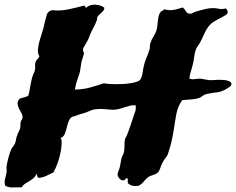

<svg xmlns="http://www.w3.org/2000/svg" viewBox="-51 -761 1025 834"><path d="M402.3 -727.5Q402.3 -720.7 398.4 -715.3Q394.5 -710 389.6 -705.6Q384.8 -701.2 379.4 -696.3Q374 -691.4 371.1 -685.5Q370.1 -683.6 370.6 -679.2Q371.1 -674.8 369.1 -671.9Q364.3 -658.2 355.5 -642.1Q346.7 -626 339.8 -609.4Q336.9 -601.6 333.5 -593.3Q330.1 -585 325.2 -577.1Q321.3 -569.3 315.9 -561Q310.5 -552.7 309.6 -546.9Q308.6 -542 311 -537.6Q313.5 -533.2 313.5 -528.3Q311.5 -518.6 307.6 -507.8Q303.7 -497.1 301.8 -486.3Q299.8 -473.6 298.3 -462.4Q296.9 -451.2 293.9 -441.4Q289.1 -427.7 283.2 -409.7Q277.3 -391.6 274.4 -372.1Q308.6 -372.1 340.3 -380.9Q372.1 -389.6 400.4 -399.4Q407.2 -397.5 420.9 -396.5Q434.6 -395.5 449.7 -395.5Q464.8 -395.5 480.5 -396Q496.1 -396.5 507.8 -398.4Q519.5 -399.4 536.1 -403.8Q552.7 -408.2 557.6 -414.1Q565.4 -424.8 568.4 -445.3Q571.3 -465.8 576.2 -484.4Q581.1 -501 587.9 -516.6Q594.7 -532.2 598.6 -546.9Q600.6 -552.7 600.1 -559.1Q599.6 -565.4 601.6 -571.3Q606.4 -587.9 616.2 -603.5Q626 -619.1 628.9 -629.9Q631.8 -640.6 632.8 -652.3Q633.8 -664.1 635.3 -674.8Q636.7 -685.5 639.2 -694.8Q641.6 -704.1 648.4 -710.9Q652.3 -712.9 655.8 -715.3Q659.2 -717.8 663.1 -720.7Q675.8 -716.8 685.5 -716.8Q695.3 -716.8 704.6 -718.3Q713.9 -719.7 722.7 -722.7Q731.4 -725.6 743.2 -728.5Q752 -720.7 756.8 -711.4Q761.7 -702.1 775.4 -701.2Q781.2 -701.2 787.1 -705.1Q793 -709 800.8 -710.9Q814.5 -714.8 834.5 -720.2Q854.5 -725.6 869.1 -725.6Q885.7 -726.6 899.4 -723.1Q913.1 -719.7 929.7 -724.6Q933.6 -720.7 936.5 -715.8Q939.5 -710.9 936.5 -701.2Q926.8 -693.4 916.5 -688Q906.2 -682.6 896 -677.2Q885.7 -671.9 876.5 -666Q867.2 -660.2 859.4 -651.4Q845.7 -635.7 836.4 -614.3Q827.1 -592.8 816.4 -573.2Q812.5 -566.4 807.6 -560.1Q802.7 -553.7 800.8 -548.8Q794.9 -534.2 793 -517.1Q791 -500 787.1 -483.4Q783.2 -466.8 778.3 -451.7Q773.4 -436.5 771.5 -419.9Q784.2 -415 795.9 -417.5Q807.6 -419.9 823.2 -418.9Q831.1 -418 838.9 -416Q846.7 -414.1 856.4 -413.1Q871.1 -412.1 882.8 -413.6Q894.5 -415 908.2 -414.1Q913.1 -414.1 920.9 -413.6Q928.7 -413.1 936 -411.1Q943.4 -409.2 948.7 -405.8Q954.1 -402.3 954.1 -396.5Q955.1 -388.7 941.9 -380.4Q928.7 -372.1 919.9 -368.2Q903.3 -360.4 888.2 -359.4Q873 -358.4 851.6 -353.5Q837.9 -351.6 827.6 -343.3Q817.4 -335 800.8 -332Q784.2 -329.1 772.5 -328.6Q760.7 -328.1 741.2 -326.2Q721.7 -300.8 715.3 -267.1Q709 -233.4 704.1 -199.2Q700.2 -173.8 694.3 -147.9Q688.5 -122.1 680.7 -99.6Q677.7 -86.9 669.4 -76.7Q661.1 -66.4 653.3 -51.8Q648.4 -41 645 -30.3Q641.6 -19.5 635.7 -12.7Q627.9 -4.9 614.3 -1Q600.6 2.9 591.8 8.8Q580.1 18.6 572.8 28.3Q565.4 38.1 551.8 45.9Q542 46.9 535.6 46.9Q529.3 46.9 524.4 45.9Q519.5 44.9 515.1 42.5Q510.7 40 504.9 35.2Q502.9 29.3 503.9 24.9Q504.9 20.5 502.9 13.7Q497.1 11.7 493.7 17.1Q490.2 22.5 482.4 22.5Q474.6 22.5 466.8 13.2Q459 3.9 460 -4.9Q460.9 -11.7 464.8 -21Q468.8 -30.3 470.7 -41Q472.7 -49.8 474.1 -60.1Q475.6 -70.3 478.5 -79.1Q480.5 -84 483.4 -88.9Q486.3 -93.8 487.3 -99.6Q490.2 -115.2 489.7 -129.4Q489.3 -143.6 492.2 -157.2Q494.1 -162.1 496.6 -166Q499 -169.9 501 -174.8Q506.8 -191.4 512.7 -207Q518.6 -222.7 523.4 -238.3Q528.3 -254.9 534.7 -271.5Q541 -288.1 538.1 -303.7Q525.4 -304.7 513.7 -301.8Q502 -298.8 490.2 -294.9Q478.5 -291 465.8 -287.6Q453.1 -284.2 439.5 -284.2Q433.6 -284.2 423.3 -285.2Q413.1 -286.1 401.4 -287.1Q389.6 -288.1 378.4 -287.6Q367.2 -287.1 360.4 -286.1Q348.6 -284.2 336.4 -278.3Q324.2 -272.5 310.5 -268.6Q296.9 -265.6 285.6 -260.7Q274.4 -255.9 262.7 -253.9Q252 -247.1 247.1 -233.9Q242.2 -220.7 238.8 -206.1Q235.4 -191.4 230 -178.7Q224.6 -166 211.9 -161.1Q217.8 -155.3 216.8 -137.2Q215.8 -119.1 212.9 -103.5Q208 -77.1 199.7 -53.7Q191.4 -30.3 180.7 -11.7Q165 -4.9 150.9 2.4Q136.7 9.8 117.2 11.7Q112.3 9.8 110.8 4.4Q109.4 -1 108.4 -6.8Q103.5 4.9 95.2 12.2Q86.9 19.5 77.1 25.4Q67.4 31.2 58.1 37.1Q48.8 43 43 52.7Q20.5 52.7 3.9 53.2Q-12.7 53.7 -28.3 45.9Q-33.2 30.3 -28.8 15.1Q-24.4 0 -22.5 -13.7Q-21.5 -20.5 -22.5 -26.4Q-23.4 -32.2 -22.5 -38.1Q-20.5 -52.7 -15.1 -73.7Q-9.8 -94.7 -2.9 -110.4Q0 -118.2 4.9 -123.5Q9.8 -128.9 13.7 -136.7Q17.6 -146.5 18.6 -155.3Q19.5 -164.1 23.4 -171.9Q25.4 -180.7 29.8 -188Q34.2 -195.3 36.1 -203.1Q38.1 -210 37.6 -216.8Q37.1 -223.6 39.1 -231.4Q40 -236.3 43 -240.2Q45.9 -244.1 46.9 -249Q47.9 -259.8 42 -270Q36.1 -280.3 31.2 -290Q26.4 -299.8 25.4 -310.5Q24.4 -321.3 35.2 -333Q44.9 -335.9 55.2 -338.4Q65.4 -340.8 72.3 -345.7Q77.1 -365.2 80.1 -383.8Q83 -402.3 87.9 -420.9Q89.8 -430.7 94.2 -439.5Q98.6 -448.2 100.6 -456.1Q102.5 -464.8 101.6 -474.1Q100.6 -483.4 103.5 -491.2Q105.5 -499 111.3 -503.9Q117.2 -508.8 120.1 -516.6Q112.3 -528.3 113.8 -545.9Q115.2 -563.5 120.6 -583Q126 -602.5 132.8 -622.6Q139.6 -642.6 142.6 -661.1Q147.5 -681.6 152.3 -697.3Q157.2 -712.9 175.8 -716.8Q210.9 -712.9 245.1 -720.2Q279.3 -727.5 313.5 -736.3Q318.4 -737.3 318.8 -732.9Q319.3 -728.5 323.2 -727.5Q330.1 -734.4 340.8 -737.8Q351.6 -741.2 362.8 -740.7Q374 -740.2 384.8 -736.8Q395.5 -733.4 402.3 -727.5Z"/></svg>

Font: Trade Winds
Style: Regular
Weight: 400
Designer: Squid
Foundry: Font Diner, Inc DBA Sideshow
Version: Version 1.000